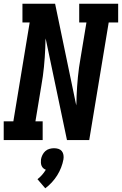

<svg xmlns="http://www.w3.org/2000/svg" viewBox="-24 -755 657 1035"><path d="M-4 0V-101H48L136 -634H97V-735H273L387 -187Q387 -191 387.5 -194.5Q388 -198 388 -202L389 -239Q391 -289 396 -340Q401 -391 410 -441L442 -634H403V-735H613V-634H562L457 0H337L222 -548Q222 -544 221.5 -540.5Q221 -537 221 -533L220 -496Q218 -446 213 -395Q208 -344 199 -294L167 -101H206V0ZM220 260 178 211Q191 201 202.5 188Q214 175 223 160Q215 157 209 151.5Q203 146 200 138.5Q197 131 196.5 122Q196 113 197 104Q199 92 205 80Q211 68 220.5 59.5Q230 51 242.5 47.5Q255 44 267 44Q280 44 291 47.5Q302 51 309 59.5Q316 68 318 80Q320 92 318 104Q314 126 305.5 148Q297 170 284.5 190Q272 210 255.5 228Q239 246 220 260Z"/></svg>

Font: Iosevka Curly Slab ExObl
Style: Bold
Weight: 700
Width: 7
Italic angle: -9°
Monospace: yes
Designer: Belleve Invis
Foundry: Belleve Invis
Version: Version 11.0.0; ttfautohint (v1.8.3)